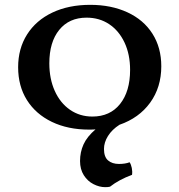

<svg xmlns="http://www.w3.org/2000/svg" viewBox="-20 -527 742 794"><path d="M410 89Q410 122 427 136.5Q444 151 472 151Q498 151 516 144Q522 153 525 167.5Q528 182 526 196Q472 216 435 245Q428 247 415 247Q391 247 366.5 234.5Q342 222 326.5 197.5Q311 173 311 139Q311 102 325.5 70Q340 38 375 8Q367 9 349 9Q261 9 194.5 -23Q128 -55 91.5 -113Q55 -171 55 -249Q55 -326 92 -384.5Q129 -443 196.5 -475Q264 -507 353 -507Q440 -507 507 -476Q574 -445 610.5 -387.5Q647 -330 647 -253Q647 -166 601 -102.5Q555 -39 474 -11Q443 9 426.5 35.5Q410 62 410 89ZM362 -45Q435 -45 476.5 -97Q518 -149 518 -238Q518 -302 495 -351Q472 -400 431.5 -427Q391 -454 338 -454Q266 -454 225 -403.5Q184 -353 184 -265Q184 -201 206.5 -151Q229 -101 269.5 -73Q310 -45 362 -45Z"/></svg>

Font: Vollkorn SC SemiBold
Style: Regular
Weight: 600
Designer: Friedrich Althausen
Foundry: Friedrich Althausen
Version: Version 4.015